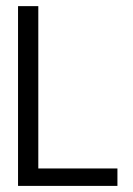

<svg xmlns="http://www.w3.org/2000/svg" viewBox="-20 -609 435 629"><path d="M364.7 0H39.1V-588.9H105.5V-57.1H364.7Z"/></svg>

Font: Meera
Style: Regular
Weight: 400
Designer: Hussain KH and Suresh P for Swathanthra Malayalam Computing (SMC)
Version: Version 7.0.0+20221109